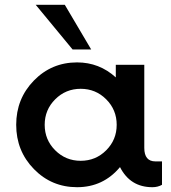

<svg xmlns="http://www.w3.org/2000/svg" viewBox="-20 -770 712 800"><path d="M360 -563.8H282.5L128.8 -750H250ZM627.5 -97.5H655V0Q637.5 10 615 10Q522.5 10 480 -73.8Q410 10 301.2 10Q195 10 121.2 -65.6Q47.5 -141.2 47.5 -250Q47.5 -358.8 121.2 -434.4Q195 -510 301.2 -510Q393.8 -510 462.5 -447.5V-500H581.2V-153.8Q581.2 -97.5 627.5 -97.5ZM210 -143.8Q253.8 -100 316.2 -100Q378.8 -100 422.5 -143.8Q466.2 -187.5 466.2 -250Q466.2 -312.5 422.5 -356.2Q378.8 -400 316.2 -400Q253.8 -400 210 -356.2Q166.2 -312.5 166.2 -250Q166.2 -187.5 210 -143.8Z"/></svg>

Font: Now Medium
Style: Regular
Weight: 500
Designer: Alfredo Marco Pradil
Foundry: Alfredo Marco Pradil
Version: Version 1.002;PS 001.002;hotconv 1.0.88;makeotf.lib2.5.64775